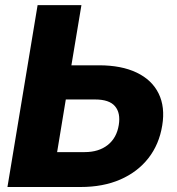

<svg xmlns="http://www.w3.org/2000/svg" viewBox="-20 -748 707 768"><path d="M265.6 -486.8H376Q465.8 -486.8 526.9 -457.5Q587.9 -428.2 614.5 -374Q641.1 -319.8 628.9 -246.1Q616.7 -170.4 573.5 -115.2Q530.3 -60.1 461.4 -30Q392.6 0 302.2 0H9.8L130.4 -727.5H305.7ZM243.2 -350.1 208.5 -139.6H318.8Q375 -139.6 410.9 -168Q446.8 -196.3 455.1 -248Q462.9 -296.4 439.9 -323.2Q417 -350.1 360.4 -350.1Z"/></svg>

Font: Inter Extra Bold
Style: Italic
Weight: 800
Italic angle: -9.39999°
Designer: Rasmus Andersson
Foundry: rsms
Version: Version 4.000;git-3c8e0fc